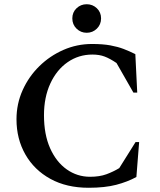

<svg xmlns="http://www.w3.org/2000/svg" viewBox="-20 -878 757 908"><path d="M399 10Q295 10 218.5 -32Q142 -74 100 -147.5Q58 -221 58 -314Q58 -387 87 -451.5Q116 -516 166 -565Q216 -614 280 -642Q344 -670 415 -670Q466 -670 501.5 -663.5Q537 -657 564.5 -646.5Q592 -636 620 -622L629 -440H611L531 -580Q500 -601 475 -610.5Q450 -620 417 -620Q352 -620 300 -584Q248 -548 218 -483Q188 -418 188 -333Q188 -242 217 -177Q246 -112 295.5 -77Q345 -42 406 -42Q451 -42 483.5 -54Q516 -66 544 -83L621 -206H638L625 -41Q583 -18 529.5 -4Q476 10 399 10ZM390 -723Q362 -723 342 -742.5Q322 -762 322 -791Q322 -820 342 -839Q362 -858 390 -858Q418 -858 438 -839Q458 -820 458 -791Q458 -762 438 -742.5Q418 -723 390 -723Z"/></svg>

Font: Spectral SemiBold
Style: Regular
Weight: 600
Designer: Jean-Baptiste Levee
Foundry: Production Type
Version: Version 2.001